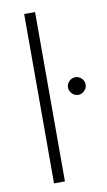

<svg xmlns="http://www.w3.org/2000/svg" viewBox="-84 -773 456 815"><g transform="rotate(-10 143.5 -365.0)"><path d="M81 0V-730H128V0ZM248 -352Q233 -352 221.5 -363.5Q210 -375 210 -390Q210 -406 221.5 -417Q233 -428 248 -428Q263 -428 274.5 -417Q286 -406 286 -390Q286 -375 274.5 -363.5Q263 -352 248 -352Z"/></g></svg>

Font: MuseoModerno Thin ExtraLight
Style: Regular
Weight: 250
Version: Version 1.002